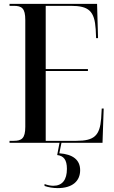

<svg xmlns="http://www.w3.org/2000/svg" viewBox="-20 -734 585 987"><path d="M29 0H286L274 63C307 67 324 87 324 134C324 191 300 221 254 221C240 221 225 218 209 212V222C229 229 253 233 277 233C352 233 392 197 392 141C392 88 355 59 285 54L296 0H507L513 -176H503L500 -125C493 -37 465 -10 372 -10H215V-369H432V-379H215V-704H344C437 -704 466 -677 472 -583L474 -538H484L479 -714H29V-704H50C92 -704 110 -692 110 -631V-82C110 -22 91 -10 50 -10H29Z"/></svg>

Font: Noto Serif Display Condensed Medium
Style: Regular
Weight: 500
Width: 3
Designer: Monotype Design Team
Foundry: Monotype Imaging Inc.
Version: Version 2.009